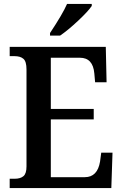

<svg xmlns="http://www.w3.org/2000/svg" viewBox="-20 -951 622 971"><path d="M29 -47H54Q83 -47 98.5 -60Q114 -73 114 -109V-600Q114 -640 98.5 -653.5Q83 -667 54 -667H29V-714H515L519 -535H461L457 -580Q450 -659 384 -659H237V-400H454V-347H237V-55H409Q473 -55 486 -134L492 -179H549L543 0H29ZM233 -784Q298 -882 319 -931H444V-921Q427 -895 376 -847Q325 -799 284 -771H233Z"/></svg>

Font: Noto Serif NarrowSemiBold
Style: Regular
Weight: 600
Width: 4
Designer: Monotype Design Team
Foundry: Monotype Imaging Inc.
Version: Version 1.001